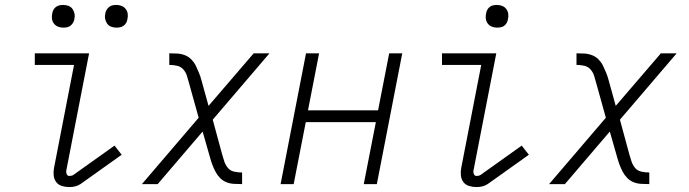

<svg xmlns="http://www.w3.org/2000/svg" viewBox="-20 -746 2790 778"><path d="M261 12Q245 12 230.5 7.5Q216 3 207.5 -8.5Q199 -20 197.5 -35.5Q196 -51 199 -66L280 -483H121V-530H341L249 -57Q247 -49 250 -41Q253 -33 261 -33Q265 -33 269.5 -34Q274 -35 277 -37L444 -156L473 -119L306 0Q295 7 283.5 9.5Q272 12 261 12Z M452 -634Q440 -634 430 -638Q420 -642 414 -650.5Q408 -659 406 -670Q404 -681 407 -693Q408 -700 412.5 -707Q417 -714 423 -718.5Q429 -723 436.5 -724.5Q444 -726 452 -726Q463 -726 473 -722Q483 -718 489.5 -709.5Q496 -701 497.5 -690Q499 -679 496 -667Q495 -660 491 -653Q487 -646 480.5 -641.5Q474 -637 466.5 -635.5Q459 -634 452 -634ZM236 -634Q225 -634 215 -638Q205 -642 198.5 -650.5Q192 -659 190.5 -670Q189 -681 192 -693Q193 -700 197 -707Q201 -714 207.5 -718.5Q214 -723 221.5 -724.5Q229 -726 236 -726Q248 -726 258 -722Q268 -718 274 -709.5Q280 -701 282 -690Q284 -679 281 -667Q280 -660 275.5 -653Q271 -646 265 -641.5Q259 -637 251.5 -635.5Q244 -634 236 -634Z M555 0 785 -269 746 -409Q742 -424 737.5 -438.5Q733 -453 723 -464.5Q713 -476 697.5 -479.5Q682 -483 666 -483V-530Q682 -530 698.5 -529Q715 -528 730 -522Q745 -516 756 -504.5Q767 -493 773.5 -479.5Q780 -466 786 -451.5Q792 -437 796 -422L825 -317L1008 -530H1072L842 -261L880 -121Q884 -106 889 -91.5Q894 -77 903.5 -65.5Q913 -54 929 -50.5Q945 -47 961 -47V0Q945 0 928 -1Q911 -2 896.5 -8Q882 -14 871 -25.5Q860 -37 853 -50.5Q846 -64 840.5 -78.5Q835 -93 831 -108L801 -213L619 0Z M1117 0 1220 -530H1273L1228 -299H1512L1557 -530H1610L1507 0H1454L1503 -251H1219L1170 0Z M1911 12Q1895 12 1880.5 7.5Q1866 3 1857.5 -8.5Q1849 -20 1847.5 -35.5Q1846 -51 1849 -66L1930 -483H1771V-530H1991L1899 -57Q1897 -49 1900 -41Q1903 -33 1911 -33Q1915 -33 1919.5 -34Q1924 -35 1927 -37L2094 -156L2123 -119L1956 0Q1945 7 1933.5 9.5Q1922 12 1911 12ZM1994 -634Q1983 -634 1973 -638Q1963 -642 1956.5 -650.5Q1950 -659 1948.5 -670Q1947 -681 1950 -693Q1951 -700 1955 -707Q1959 -714 1965 -718.5Q1971 -723 1979 -724.5Q1987 -726 1994 -726Q2005 -726 2015 -722Q2025 -718 2031.5 -709.5Q2038 -701 2039.5 -690Q2041 -679 2038 -667Q2037 -660 2033 -653Q2029 -646 2023 -641.5Q2017 -637 2009 -635.5Q2001 -634 1994 -634Z M2205 0 2435 -269 2396 -409Q2392 -424 2387.5 -438.5Q2383 -453 2373 -464.5Q2363 -476 2347.5 -479.5Q2332 -483 2316 -483V-530Q2332 -530 2348.5 -529Q2365 -528 2380 -522Q2395 -516 2406 -504.5Q2417 -493 2423.5 -479.5Q2430 -466 2436 -451.5Q2442 -437 2446 -422L2475 -317L2658 -530H2722L2492 -261L2530 -121Q2534 -106 2539 -91.5Q2544 -77 2553.5 -65.5Q2563 -54 2579 -50.5Q2595 -47 2611 -47V0Q2595 0 2578 -1Q2561 -2 2546.5 -8Q2532 -14 2521 -25.5Q2510 -37 2503 -50.5Q2496 -64 2490.5 -78.5Q2485 -93 2481 -108L2451 -213L2269 0Z"/></svg>

Font: Lode Dark Term
Style: Italic
Weight: 400
Italic angle: -11°
Monospace: yes
Designer: Belleve Invis
Foundry: Belleve Invis
Version: Version 29.2.0